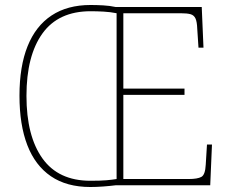

<svg xmlns="http://www.w3.org/2000/svg" viewBox="-20 -742 923 769"><path d="M342 7Q247 7 184 -36Q121 -79 89.5 -160.5Q58 -242 58 -359Q58 -476 90.5 -557Q123 -638 186.5 -680Q250 -722 343 -722Q367 -722 393.5 -720.5Q420 -719 443 -714H788L795 -551H775L770 -627Q769 -655 763 -668Q757 -681 743.5 -685Q730 -689 703 -689H474V-387H719V-362H474V-25H736Q771 -25 786.5 -33.5Q802 -42 804 -82L809 -163H829L822 0H444Q420 3 393 5Q366 7 342 7ZM342 -18Q383 -18 406 -20Q429 -22 447 -25V-689Q422 -694 395 -695.5Q368 -697 343 -697Q214 -697 150 -608Q86 -519 86 -358Q86 -197 150 -107.5Q214 -18 342 -18Z"/></svg>

Font: Noto Serif Gujarati Thin
Style: Regular
Weight: 250
Version: Version 2.102